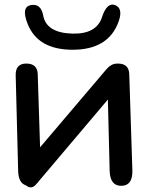

<svg xmlns="http://www.w3.org/2000/svg" viewBox="-20 -790 677 842"><path d="M297.9 -642.6Q402.3 -640.1 426.8 -713.4Q448.7 -780.3 483.4 -768.1Q520.5 -754.9 501 -697.8Q457 -570.8 295.9 -571.8Q145.5 -572.8 101.1 -685.5Q71.8 -759.3 115.2 -767.6Q159.2 -775.9 169.4 -722.2Q183.6 -645.5 297.9 -642.6ZM92.8 -511.2Q144.5 -512.7 145.5 -463.4L155.8 -144L446.3 -485.8Q456.1 -497.6 466.8 -503.4Q477.1 -510.7 494.1 -511.2Q545.9 -512.7 546.9 -463.4L560.5 -43.5Q562.5 23.4 513.7 24.9Q462.9 26.4 460.9 -40.5L453.1 -353.5L149.9 4.9Q146 11.2 141.1 15.1Q139.6 16.6 138.7 18.1Q118.2 43 92.8 22.5Q61 12.2 59.6 -40.5L48.8 -460.4Q47.9 -509.8 92.8 -511.2Z"/></svg>

Font: Comic Relief
Style: Regular
Weight: 400
Designer: Jeff Davis
Foundry: Loudifier
Version: Version 1.0